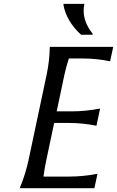

<svg xmlns="http://www.w3.org/2000/svg" viewBox="-20 -982 611 1002"><path d="M312 -961.9H420.4Q416.5 -944.3 416.5 -926.8Q416.5 -864.7 463.9 -805.7L462.9 -800.8H402.8Q326.2 -871.6 311 -957ZM83 0Q113.3 -73.2 128.9 -146.5L223.1 -590.8Q238.8 -664.1 239.7 -737.3H570.8L554.7 -662.1Q484.4 -676.8 411.6 -676.8H339.4Q324.7 -631.8 315.9 -590.8L275.9 -400.9H353Q426.3 -400.9 502.4 -415.5L483.4 -325.7Q413.1 -340.3 339.8 -340.3H262.7L221.7 -146.5Q212.9 -105.5 207 -60.5H338.9Q416 -60.5 488.8 -75.2L472.7 0Z"/></svg>

Font: Classica
Style: Book Oblique
Weight: 400
Italic angle: -12°
Designer: Wojciech Kalinowski "wmk69" (wmk69@o2.pl)
Foundry: Wojciech Kalinowski "wmk69" (wmk69@o2.pl)
Version: Version 2.1.1; 2021-05-14